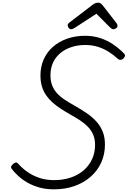

<svg xmlns="http://www.w3.org/2000/svg" viewBox="-20 -1398 956 1438"><path d="M384 20Q324 20 274 6Q224 -8 184.5 -31Q145 -54 116 -81Q87 -108 68 -133Q60 -143 64 -152Q68 -161 78 -170Q90 -180 99 -181Q108 -182 116 -172Q144 -140 183 -112Q222 -84 272.5 -66.5Q323 -49 386 -49Q452 -49 508 -67.5Q564 -86 605 -121Q646 -156 669 -204.5Q692 -253 692 -313Q692 -355 678.5 -387.5Q665 -420 640 -446.5Q615 -473 580.5 -496Q546 -519 502 -543Q467 -563 434 -584.5Q401 -606 373.5 -630.5Q346 -655 325.5 -684.5Q305 -714 294 -750.5Q283 -787 283 -834Q283 -898 307 -952.5Q331 -1007 375.5 -1046.5Q420 -1086 482 -1108Q544 -1130 618 -1130Q678 -1130 731.5 -1112.5Q785 -1095 829 -1064.5Q873 -1034 908 -998Q918 -988 916 -978.5Q914 -969 903 -959Q893 -950 883 -949.5Q873 -949 864 -956Q832 -986 795 -1009.5Q758 -1033 714.5 -1047Q671 -1061 617 -1061Q562 -1061 514 -1045Q466 -1029 431 -999.5Q396 -970 377 -928.5Q358 -887 358 -834Q358 -792 370 -760Q382 -728 405.5 -701.5Q429 -675 463.5 -652Q498 -629 543 -604Q591 -577 632 -548.5Q673 -520 703 -486.5Q733 -453 749.5 -411.5Q766 -370 766 -315Q766 -242 738 -180.5Q710 -119 658.5 -74Q607 -29 537.5 -4.5Q468 20 384 20ZM512 -1179Q502 -1179 494.5 -1188.5Q487 -1198 487 -1208Q487 -1215 490 -1219Q493 -1223 497 -1227L672 -1361Q683 -1370 693.5 -1374Q704 -1378 716 -1378Q726 -1378 733.5 -1373Q741 -1368 749 -1358L854 -1223Q858 -1217 859 -1212.5Q860 -1208 860 -1203Q860 -1193 849.5 -1186Q839 -1179 831 -1179Q823 -1179 817 -1182.5Q811 -1186 805 -1192L702 -1295L539 -1189Q532 -1185 525.5 -1182Q519 -1179 512 -1179Z"/></svg>

Font: Playwrite CU Light
Style: Regular
Weight: 300
Designer: Veronika Burian, José Scaglione
Foundry: TypeTogether
Version: Version 1.002